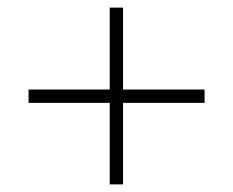

<svg xmlns="http://www.w3.org/2000/svg" viewBox="-20 -605 612 504"><path d="M268 -335V-121H303V-335H517V-370H303V-585H268V-370H55V-335Z"/></svg>

Font: Noto Sans Sinhala ExtraLight
Style: Regular
Weight: 200
Designer: Jelle Bosma - Monotype Design Team
Foundry: Monotype Imaging Inc.
Version: Version 2.006